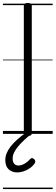

<svg xmlns="http://www.w3.org/2000/svg" viewBox="-20 -910 378 1305"><path d="M169 14Q155 14 148.5 9.5Q142 5 142 -5V-871Q142 -881 148.5 -885.5Q155 -890 169 -890Q182 -890 189 -885.5Q196 -881 196 -871V-5Q196 5 190 9.5Q184 14 169 14ZM98 262Q62 262 39 241Q16 220 16 178Q16 154 25.5 131Q35 108 52.5 85.5Q70 63 95 40.5Q120 18 151 -5H193V1Q168 20 145.5 41Q123 62 105 83Q87 104 76.5 125Q66 146 66 167Q66 191 76.5 203Q87 215 106 215Q123 215 143.5 204.5Q164 194 184 172Q190 165 196.5 164.5Q203 164 210 170Q218 176 219.5 184.5Q221 193 216 200Q203 219 183 233Q163 247 140.5 254.5Q118 262 98 262ZM0 365H338V375H0ZM0 -20H338V0H0ZM0 -505H338V-500H0ZM0 -885H338V-875H0Z"/></svg>

Font: Playwrite GB J Guides
Style: Regular
Weight: 400
Designer: Veronika Burian, José Scaglione
Foundry: TypeTogether
Version: Version 1.003